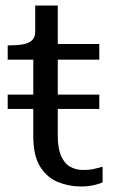

<svg xmlns="http://www.w3.org/2000/svg" viewBox="-20 -668 413 698"><path d="M8 -272V-324H101V-451H8V-503H13Q43 -503 64.5 -507Q86 -511 97 -522Q108 -533 108 -553V-648H190V-508H341V-451H190V-324H341V-272H190V-174Q190 -130 201.5 -102.5Q213 -75 234 -62.5Q255 -50 283 -50Q304 -50 322 -54Q340 -58 353 -62V-5Q344 -1 331.5 2.5Q319 6 305 8Q291 10 275 10Q231 10 191 -6Q151 -22 126 -62Q101 -102 101 -173V-272Z"/></svg>

Font: Roboto Serif 20pt
Style: Regular
Weight: 400
Designer: Greg Gazdowicz
Foundry: Commercial Type
Version: Version 1.008